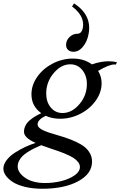

<svg xmlns="http://www.w3.org/2000/svg" viewBox="-86 -840 717 1145"><path d="M343.8 -801.3 355.5 -819.8Q445.8 -761.7 445.8 -674.3Q445.8 -644 435.8 -612.1Q425.8 -580.1 403.6 -555.7Q381.3 -531.2 352.5 -531.2Q332.5 -531.2 320.3 -542.2Q308.1 -553.2 308.1 -571.8Q308.1 -599.6 328.6 -619.1Q349.1 -638.7 375.5 -638.7Q392.1 -638.7 400.9 -653.8Q409.7 -668.9 409.7 -693.4Q409.7 -752 343.8 -801.3ZM348.6 -490.7Q415 -490.7 462.4 -456.1Q515.1 -474.6 562.5 -474.6Q585.9 -474.6 611.3 -469.2L604.5 -454.6Q599.6 -455.6 596.7 -455.6Q564 -455.6 499 -417Q520 -383.8 520 -343.8Q520 -288.6 484.4 -239Q448.7 -189.5 391.6 -160.6Q334.5 -131.8 272.5 -131.8Q225.6 -131.8 186.5 -149.4Q138.2 -126 138.2 -98.1Q138.2 -84 156 -72Q173.8 -60.1 202.6 -50.5Q231.4 -41 265.9 -31.2Q300.3 -21.5 335 -8.1Q369.6 5.4 398.4 22.2Q427.2 39.1 445.1 65.2Q462.9 91.3 462.9 124Q462.9 196.3 380.1 241Q297.4 285.6 166.5 285.6Q110.4 285.6 64.5 274.7Q18.6 263.7 -9 245.8Q-36.6 228 -51.3 207.3Q-65.9 186.5 -65.9 166Q-65.9 140.6 -46.9 115.5Q-27.8 90.3 2.4 70.8Q32.7 51.3 64.2 36.6Q95.7 22 126.5 12.2Q57.1 -18.1 57.1 -53.7Q57.1 -74.2 66.4 -92Q75.7 -109.9 92.3 -123.5Q108.9 -137.2 124.5 -146.5Q140.1 -155.8 160.2 -165Q101.6 -206.5 101.6 -277.8Q101.6 -333.5 137 -383.1Q172.4 -432.6 229.5 -461.7Q286.6 -490.7 348.6 -490.7ZM183.6 251.5Q231.9 251.5 278.8 240Q325.7 228.5 358.2 206.1Q390.6 183.6 390.6 155.8Q390.6 140.6 379.6 126.5Q368.7 112.3 353 102.3Q337.4 92.3 311.3 80.8Q285.2 69.3 263.7 62Q242.2 54.7 210.2 43.7Q178.2 32.7 159.7 25.9Q135.7 36.1 117.9 44.9Q100.1 53.7 80.3 66.2Q60.5 78.6 48.1 90.8Q35.6 103 27.6 119.1Q19.5 135.3 19.5 152.3Q19.5 189.5 64.2 220.5Q108.9 251.5 183.6 251.5ZM333.5 -456.5Q278.3 -456.5 233.9 -403.6Q189.5 -350.6 189.5 -282.2Q189.5 -231.9 216.8 -199Q244.1 -166 287.1 -166Q342.3 -166 387.2 -218.3Q432.1 -270.5 432.1 -338.9Q432.1 -389.2 404.3 -422.9Q376.5 -456.5 333.5 -456.5Z"/></svg>

Font: Flanker
Style: Italic
Weight: 400
Italic angle: -12°
Designer: Flanker
Version: Version 2.027